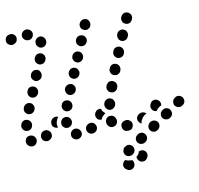

<svg xmlns="http://www.w3.org/2000/svg" viewBox="-86 -662 1015 979"><g transform="rotate(-10 421.5 -173.0)"><path d="M536 194Q538 203 533 212Q528 222 517 225Q506 228 496 222Q493 221 491 219Q482 213 479 202Q477 190 484 181Q486 178 488 176Q491 173 495 172Q502 176 510 177Q519 179 528 178Q535 184 536 194ZM599 142Q608 149 610 160Q612 171 605 180Q604 182 603 184Q600 188 595 191Q591 194 585 195Q580 195 574 194Q569 193 565 190Q559 185 556 179Q553 173 553 165Q559 161 564 155Q568 148 570 140Q572 139 574 139Q576 138 578 138Q583 137 589 138Q594 139 599 142ZM549 132Q550 126 549 121Q548 116 545 111Q539 102 527 99Q516 97 507 104L504 105Q495 112 493 123Q490 134 497 144Q503 153 514 155Q526 157 535 151L538 149Q542 146 545 142Q548 137 549 132ZM623 81Q624 76 623 71Q622 65 619 61Q612 51 601 49Q590 47 580 54L578 55Q573 59 570 63Q567 68 566 73Q565 78 566 84Q567 89 570 94Q577 103 588 105Q599 107 609 101L611 99Q616 96 619 91Q622 87 623 81ZM696 31Q697 26 696 20Q695 15 692 10Q685 1 674 -1Q663 -3 654 3L651 5Q646 8 644 13Q641 17 640 23Q639 28 640 34Q641 39 644 43Q650 53 662 55Q673 57 682 50L685 49Q689 45 692 41Q695 36 696 31ZM556 19Q559 15 561 9Q563 4 563 -1Q563 -13 554 -20Q546 -28 534 -28Q533 -28 532 -28Q526 -27 521 -25Q516 -23 512 -19Q508 -15 506 -10Q504 -5 505 0Q505 12 513 20Q521 28 533 27Q535 27 537 27Q542 27 547 25Q552 23 556 19ZM299 4Q300 -1 299 -6Q298 -12 295 -16Q293 -21 288 -24Q284 -28 278 -29Q278 -29 278 -29Q272 -30 267 -30Q262 -29 257 -26Q252 -23 249 -19Q246 -14 244 -9Q243 -4 244 2Q244 7 247 12Q250 16 254 20Q259 23 264 24Q265 25 266 25Q277 27 286 21Q296 15 299 4ZM61 10Q68 1 67 -10Q65 -22 56 -29Q56 -29 56 -29Q47 -36 36 -35Q25 -35 17 -26Q10 -17 11 -6Q11 5 20 13Q21 14 23 15Q32 22 43 21Q55 19 61 10ZM376 -33Q373 -38 369 -41Q364 -44 359 -45Q353 -46 348 -45Q343 -44 338 -41H337Q333 -38 329 -33Q326 -29 325 -23Q324 -18 325 -12Q326 -7 329 -3Q335 7 346 9Q358 12 367 5H368Q378 -1 380 -13Q382 -24 376 -33ZM143 -36Q140 -40 136 -43Q131 -46 126 -48Q120 -49 115 -48Q110 -47 105 -44L103 -43Q99 -40 96 -35Q93 -30 92 -25Q91 -20 92 -14Q93 -9 96 -4Q102 5 113 7Q124 10 134 3L135 2Q145 -4 147 -15Q149 -26 143 -36ZM770 -20Q771 -25 769 -31Q768 -36 765 -40Q759 -50 747 -52Q736 -54 727 -47L724 -45Q720 -42 717 -38Q714 -33 713 -28Q712 -22 713 -17Q714 -12 717 -7Q724 2 735 4Q746 6 756 0L758 -2Q763 -5 766 -10Q769 -14 770 -20ZM642 -43Q639 -46 636 -48Q632 -50 629 -51Q623 -53 618 -52Q613 -52 608 -49L605 -48Q595 -42 591 -32Q588 -21 593 -11Q596 -6 599 -3Q603 1 608 3Q609 -6 612 -13L614 -16Q618 -25 625 -32Q632 -39 642 -43ZM447 -8Q452 -6 457 -5Q463 -5 468 -7Q479 -10 484 -20Q489 -31 486 -41Q485 -42 485 -43Q484 -48 480 -53Q477 -57 472 -60Q468 -63 462 -63Q457 -64 452 -63Q440 -60 435 -50Q429 -40 432 -29Q433 -27 433 -24Q435 -19 439 -15Q442 -11 447 -8ZM205 -69V-71Q205 -76 207 -81Q210 -86 214 -90Q218 -94 223 -95Q228 -97 233 -97Q245 -97 252 -89Q260 -80 260 -69V-68Q260 -62 257 -57Q255 -52 251 -48Q251 -48 251 -48Q251 -48 251 -48Q248 -47 245 -45Q243 -44 241 -42Q239 -42 236 -41Q234 -41 231 -41Q220 -41 212 -50Q204 -58 205 -69ZM838 -92Q835 -96 830 -99Q825 -102 820 -103Q815 -104 809 -103Q804 -101 799 -98L797 -96Q788 -90 786 -79Q784 -67 790 -58Q793 -54 798 -51Q803 -48 808 -47Q814 -46 819 -47Q824 -48 829 -52L831 -53Q841 -60 843 -71Q844 -82 838 -92ZM670 -85 671 -88Q676 -99 686 -103Q697 -107 707 -102Q716 -98 721 -89Q725 -80 723 -71Q718 -69 714 -66L711 -64Q703 -58 698 -51Q697 -49 696 -47Q693 -46 689 -47Q686 -48 683 -49Q673 -54 669 -64Q665 -75 670 -85ZM196 -104Q192 -106 189 -107Q185 -107 181 -107Q176 -107 171 -104Q166 -102 162 -97L161 -96Q154 -87 155 -76Q155 -64 164 -57Q168 -54 174 -52Q179 -50 184 -51Q185 -51 185 -51Q185 -51 186 -51Q185 -51 185 -52Q182 -61 182 -70V-71Q183 -81 187 -90Q190 -98 196 -104ZM383 -74Q382 -79 383 -85Q384 -90 387 -94L388 -95Q392 -103 401 -106Q409 -109 417 -107Q419 -101 422 -95Q428 -87 436 -81Q432 -79 429 -76Q421 -70 415 -61Q413 -57 411 -52Q407 -52 402 -53Q398 -54 394 -56Q390 -59 387 -64Q384 -68 383 -74ZM23 -62Q35 -59 44 -65Q54 -71 56 -83L57 -85Q58 -90 57 -95Q56 -101 53 -105Q50 -110 45 -113Q41 -116 36 -117Q25 -120 15 -114Q5 -107 3 -96L2 -94Q0 -83 6 -74Q12 -64 23 -62ZM459 -94Q464 -93 469 -94Q475 -95 479 -98Q484 -100 487 -105Q491 -109 492 -114L493 -118Q495 -129 489 -139Q484 -148 473 -151Q461 -154 452 -148Q442 -142 439 -131L438 -128Q436 -117 442 -107Q448 -97 459 -94ZM241 -125Q252 -122 262 -127Q272 -132 276 -143V-144Q278 -149 277 -155Q277 -160 274 -165Q272 -170 268 -173Q264 -177 258 -179Q253 -180 248 -180Q242 -180 237 -177Q233 -175 229 -171Q225 -166 224 -161L223 -160Q220 -149 225 -139Q230 -129 241 -125ZM31 -160Q33 -155 37 -151Q41 -147 46 -145Q57 -141 67 -145Q78 -150 82 -160L83 -162Q85 -167 85 -173Q85 -178 83 -183Q80 -188 77 -192Q73 -196 68 -198Q57 -202 47 -198Q36 -193 32 -183L31 -181Q29 -176 29 -170Q29 -165 31 -160ZM482 -181Q487 -179 493 -179Q498 -179 503 -182Q508 -184 512 -188Q515 -192 517 -198L518 -201Q520 -206 520 -211Q519 -217 517 -222Q515 -227 510 -230Q506 -234 501 -236Q496 -238 491 -237Q485 -237 480 -235Q475 -232 472 -228Q468 -224 466 -219L465 -216Q461 -205 466 -195Q471 -184 482 -181ZM269 -205Q274 -203 280 -203Q285 -203 290 -205Q295 -207 299 -210Q303 -214 306 -219V-220Q311 -231 307 -241Q303 -252 292 -257Q282 -261 271 -257Q261 -253 256 -243L255 -242Q251 -231 255 -221Q259 -210 269 -205ZM64 -240Q66 -235 70 -231Q74 -227 79 -225Q89 -221 100 -225Q110 -230 115 -240V-242Q120 -253 115 -263Q111 -274 100 -278Q95 -280 90 -280Q84 -280 79 -278Q74 -276 70 -272Q67 -268 65 -263L64 -261Q62 -256 62 -251Q62 -245 64 -240ZM512 -265Q523 -261 533 -265Q544 -270 548 -280L549 -284Q553 -294 548 -305Q544 -315 533 -319Q523 -323 512 -319Q502 -314 498 -304L496 -300Q492 -290 497 -279Q501 -269 512 -265ZM303 -283Q313 -279 324 -283Q334 -288 339 -298V-299Q344 -310 339 -320Q335 -331 325 -335Q314 -340 303 -335Q293 -331 289 -320L288 -319Q284 -309 288 -298Q292 -288 303 -283ZM97 -319Q99 -314 103 -311Q107 -307 112 -305Q117 -303 123 -303Q128 -304 133 -306Q138 -308 142 -312Q146 -316 148 -321V-323Q152 -334 147 -344Q143 -355 132 -359Q127 -360 121 -360Q116 -360 111 -358Q106 -355 102 -351Q98 -347 97 -342L96 -340Q94 -335 94 -330Q94 -324 97 -319ZM530 -363Q532 -358 536 -354Q540 -350 545 -348Q555 -344 566 -348Q576 -352 581 -363L582 -366Q584 -371 584 -377Q584 -382 582 -387Q580 -392 576 -396Q572 -400 567 -402Q557 -406 546 -402Q536 -398 531 -387L530 -384Q528 -379 528 -373Q528 -368 530 -363ZM336 -362Q346 -357 357 -362Q367 -366 372 -377V-378Q376 -388 372 -399Q368 -409 357 -414Q347 -418 336 -414Q326 -409 321 -399V-398Q316 -387 321 -377Q325 -366 336 -362ZM130 -400Q133 -395 136 -391Q140 -387 145 -385Q156 -381 166 -385Q177 -390 181 -400L182 -402Q184 -407 184 -413Q184 -418 182 -423Q180 -428 176 -432Q172 -436 167 -438Q156 -442 146 -438Q135 -433 131 -423L130 -421Q128 -416 128 -410Q128 -405 130 -400ZM565 -446Q567 -440 570 -437Q574 -433 579 -430Q590 -426 600 -430Q611 -434 615 -445L617 -448Q621 -459 617 -469Q613 -480 602 -484Q592 -489 581 -484Q571 -480 566 -470L565 -467Q563 -462 563 -456Q563 -451 565 -446ZM368 -440Q379 -436 389 -440Q400 -444 404 -455L405 -456Q409 -467 405 -477Q400 -488 390 -492Q379 -496 369 -492Q358 -488 354 -477L353 -476Q349 -466 353 -455Q358 -445 368 -440ZM176 -467Q188 -467 195 -476Q203 -484 202 -496Q202 -497 202 -499Q201 -510 192 -517Q184 -525 172 -524Q167 -523 162 -521Q157 -518 154 -514Q150 -510 148 -504Q147 -499 147 -494Q147 -493 147 -493Q148 -481 157 -474Q165 -466 176 -467ZM54 -523Q56 -528 56 -534Q57 -539 55 -544Q51 -555 40 -560Q30 -564 19 -560H17Q12 -558 8 -554Q4 -550 2 -545Q0 -540 0 -535Q-1 -530 1 -524Q5 -514 16 -509Q26 -504 37 -508L39 -509Q44 -511 48 -515Q52 -518 54 -523ZM615 -513Q625 -508 636 -512Q646 -516 651 -527L652 -530Q657 -540 653 -551Q648 -562 638 -566Q628 -571 617 -567Q606 -562 602 -552L600 -549Q596 -538 600 -528Q604 -517 615 -513ZM111 -516H109Q98 -518 91 -526Q83 -535 85 -547Q85 -552 88 -557Q91 -562 95 -565Q99 -568 104 -570Q110 -572 115 -571H117Q128 -569 135 -561Q143 -552 141 -540Q141 -538 140 -535Q139 -533 138 -530Q137 -529 136 -528Q134 -526 133 -523Q132 -523 132 -523Q132 -522 131 -522Q127 -518 122 -517Q116 -515 111 -516ZM401 -519Q406 -516 411 -516Q417 -516 422 -518Q427 -521 431 -524Q435 -528 437 -533V-534Q442 -545 437 -555Q433 -566 423 -570Q418 -572 412 -572Q407 -573 402 -570Q396 -568 393 -564Q389 -561 387 -556L386 -554Q382 -544 386 -533Q390 -523 401 -519Z"/></g></svg>

Font: FRB American Cursive Guidelines Dotted Ultra
Style: Bold Italic
Weight: 1000
Italic angle: -25°
Version: Version 2.0;Modular Font Editor K font №1